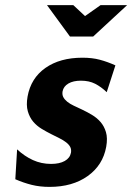

<svg xmlns="http://www.w3.org/2000/svg" viewBox="-20 -721 518 752"><path d="M225 -363Q223 -350 228 -340.5Q233 -331 243.5 -322.5Q254 -314 269 -307Q284 -300 301 -292Q320 -283 339.5 -271.5Q359 -260 373.5 -243.5Q388 -227 395 -203.5Q402 -180 396 -146Q383 -74 323.5 -31.5Q264 11 174 11Q136 11 104 3Q72 -5 40 -19L47 -136Q76 -109 109 -94Q142 -79 180 -79Q213 -79 233.5 -90.5Q254 -102 258 -123Q260 -136 255 -145.5Q250 -155 239 -163.5Q228 -172 213 -179.5Q198 -187 180 -196Q162 -205 143 -216.5Q124 -228 110 -244.5Q96 -261 89 -285Q82 -309 88 -343Q101 -415 158 -455Q215 -495 303 -495Q341 -495 371 -487Q401 -479 432 -465L398 -360Q376 -381 352.5 -393Q329 -405 297 -405Q267 -405 248 -394Q229 -383 225 -363ZM164 -701H267L313 -658L374 -701H478L345 -578H254Z"/></svg>

Font: LT Museum
Style: Bold Italic
Weight: 700
Designer: Daniel Lyons
Foundry: LyonsType
Version: Version 1.011